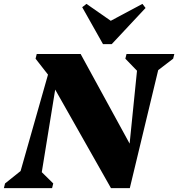

<svg xmlns="http://www.w3.org/2000/svg" viewBox="-60 -968 917 988"><path d="M-40 0 -34 -24 46 -88 187 -584 123 -666 129 -690H355L607 -229L645 -604L585 -666L591 -690H837L831 -666L754 -607L608 0H511L224 -507L155 -82L214 -24L208 0ZM470 -741 363 -931 385 -948 510 -861 673 -948 689 -927 515 -741Z"/></svg>

Font: Platypi ExtraBold
Style: Italic
Weight: 800
Italic angle: -13°
Designer: David Sargent
Foundry: Bolt Cutter Type
Version: Version 1.200; ttfautohint (v1.8.4.7-5d5b)